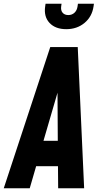

<svg xmlns="http://www.w3.org/2000/svg" viewBox="-44 -1000 521 1020"><path d="M-24 0 223 -750H369L403 0H265L264 -117H148L114 0ZM187 -252H263L261.5 -507.5ZM308 -845Q250.5 -845 219.2 -878.2Q188 -911.5 196 -966L198 -980H283L281 -966Q278 -945 288.5 -932.5Q299 -920 319 -920Q338.5 -920 351.8 -932.5Q365 -945 368 -966L370 -980H455L453 -966Q445 -911.5 405 -878.2Q365 -845 308 -845Z"/></svg>

Font: Mohave
Style: Bold Italic
Weight: 700
Italic angle: -8°
Designer: Gumpita Rahayu
Foundry: Tokotype
Version: Version 2.003; ttfautohint (v1.8.3)